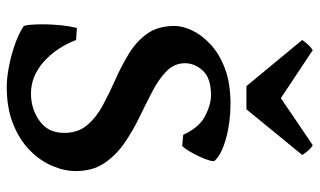

<svg xmlns="http://www.w3.org/2000/svg" viewBox="-204 -703 921 553"><g transform="rotate(90 256.5 -426.5)"><path d="M229.5 14.6Q206.5 14.6 174.8 8.8Q143.1 2.9 111.3 -7.8Q79.6 -18.6 56.6 -33.2Q53.2 -35.2 51.5 -52Q49.8 -68.8 50 -93.5Q50.3 -118.2 53 -143.6Q55.7 -168.9 60.5 -187.5L95.2 -185.1Q117.7 -127.4 158.7 -91.3Q199.7 -55.2 249.5 -55.2Q293.5 -55.2 328.1 -79.8Q362.8 -104.5 362.8 -150.9Q362.8 -190.4 340.6 -216.8Q318.4 -243.2 283.2 -262.2Q248 -281.2 208.7 -298.6Q169.4 -315.9 134.3 -337.4Q99.1 -358.9 76.9 -390.1Q54.7 -421.4 54.7 -468.8Q54.7 -491.7 67.6 -519.3Q80.6 -546.9 107.7 -572.3Q134.8 -597.7 177.2 -613.8Q219.7 -629.9 278.8 -629.9Q331.5 -629.9 377.9 -617.2Q424.3 -604.5 442.4 -585Q445.8 -582 442.1 -569.3Q438.5 -556.6 430.9 -540.3Q423.3 -523.9 414.8 -510Q406.2 -496.1 400.4 -490.7L368.2 -493.7Q347.2 -539.6 314.5 -556.6Q281.7 -573.7 253.9 -573.7Q205.1 -573.7 183.6 -550.3Q162.1 -526.9 162.1 -499Q162.1 -468.3 184.6 -446Q207 -423.8 242.4 -405.3Q277.8 -386.7 317.4 -367.7Q356.9 -348.6 392.3 -324.2Q427.7 -299.8 450.2 -266.1Q472.7 -232.4 472.7 -184.1Q472.7 -151.4 458 -116.7Q443.4 -82 413.3 -52.2Q383.3 -22.5 337.4 -3.9Q291.5 14.6 229.5 14.6ZM228 -675.8 95.2 -836.4Q102.1 -846.2 109.4 -854.2Q116.7 -862.3 124.5 -866.7L262.7 -774.9L397.9 -866.7Q406.2 -862.3 413.3 -854.2Q420.4 -846.2 426.3 -836.4L294.9 -675.8Z"/></g></svg>

Font: David Libre
Style: Bold
Weight: 700
Designer: Ismar David, J. Victor Gaultney, Annie Olsen and Meir Sadan
Foundry: Monotype Imaging Inc. & SIL International
Version: Version 1.100; ttfautohint (v1.8.4.7-5d5b)